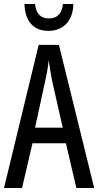

<svg xmlns="http://www.w3.org/2000/svg" viewBox="-20 -938 490 958"><path d="M346 -918H294C289 -869 264 -846 224 -846C183 -846 159 -870 155 -918H102C105 -829 149 -784 222 -784C296 -784 345 -835 346 -918ZM361 0H450L274 -714H173L0 0H90L142 -223H309ZM240 -535 293 -301H155L206 -536C214 -571 220 -607 223 -638C227 -607 233 -572 240 -535Z"/></svg>

Font: Noto Sans Thai Looped ExtraCondensed
Style: Regular
Weight: 400
Width: 2
Designer: Sasikarn Vongin, Ben Mitchell
Foundry: The Fontpad Ltd
Version: Version 1.001